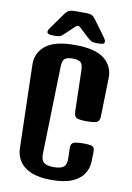

<svg xmlns="http://www.w3.org/2000/svg" viewBox="-109 -1100 803 1172"><g transform="rotate(10 292.5 -514.0)"><path d="M294.9 5.9Q216.3 5.9 167.5 -15.1Q118.7 -36.1 96.2 -71.3Q73.7 -106.4 72.3 -148.9L58.6 -666.5Q56.6 -739.7 112.5 -785.2Q168.5 -830.6 294.9 -830.6Q421.4 -830.6 477.3 -785.2Q533.2 -739.7 531.2 -666.5L525.4 -429.2Q524.9 -399.4 507.8 -391.8Q490.7 -384.3 445.3 -384.3Q399.4 -384.3 383.1 -391.8Q366.7 -399.4 365.7 -429.2L359.4 -681.6Q358.4 -724.6 342.3 -735.6Q326.2 -746.6 294.9 -746.6Q263.7 -746.6 247.6 -735.6Q231.4 -724.6 230.5 -681.6L216.3 -144.5Q215.3 -103.5 233.6 -88.6Q252 -73.7 294.9 -73.7Q338.4 -73.7 356.7 -88.6Q375 -103.5 373.5 -144.5L371.6 -202.6Q370.6 -232.4 387.5 -240Q404.3 -247.6 449.2 -247.6Q493.7 -247.6 506.6 -240Q519.5 -232.4 518.6 -202.6L517.1 -147.9Q516.1 -105.5 493.4 -70.6Q470.7 -35.6 422.4 -14.9Q374 5.9 294.9 5.9ZM159.7 -864.3Q132.8 -864.3 123.5 -868.4Q114.3 -872.6 114.3 -881.8Q114.3 -889.6 120.6 -898.9Q127 -908.2 138.7 -924.8L195.3 -1003.9Q210 -1024.4 222.9 -1029.3Q235.8 -1034.2 256.3 -1034.2H332Q348.6 -1034.2 360.6 -1029.3Q372.6 -1024.4 387.7 -1003.9L445.8 -924.8Q458 -908.2 464.1 -898.9Q470.2 -889.6 470.2 -881.8Q470.2 -872.6 462.6 -868.4Q455.1 -864.3 424.8 -864.3Q399.4 -864.3 388.4 -870.1Q377.4 -876 357.4 -894.5L312.5 -936.5Q299.8 -949.2 292.5 -949.2Q285.6 -949.2 271.5 -936L228 -894.5Q214.8 -881.8 206.5 -875.2Q198.2 -868.7 188.2 -866.5Q178.2 -864.3 159.7 -864.3Z"/></g></svg>

Font: Denk One
Style: Regular
Weight: 400
Designer: Irina Smirnova, Eben Sorkin
Foundry: Sorkin Type Co.f
Version: Version 1.004; ttfautohint (v1.8.4.7-5d5b);gftools[0.9.23]